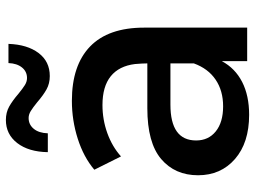

<svg xmlns="http://www.w3.org/2000/svg" viewBox="-128 -736 871 656"><g transform="rotate(-90 308.0 -408.5)"><path d="M180 -681.1H115.6Q116.7 -746.7 146.7 -785.6Q176.7 -824.4 225.6 -824.4Q251.1 -824.4 271.1 -813.3Q291.1 -802.2 315.6 -781.1Q333.3 -766.7 345 -759.4Q356.7 -752.2 368.9 -752.2Q391.1 -752.2 405 -769.4Q418.9 -786.7 420 -815.6H485.6Q483.3 -751.1 454.4 -712.8Q425.6 -674.4 375.6 -674.4Q350 -674.4 330 -685.6Q310 -696.7 285.6 -717.8Q267.8 -732.2 256.1 -739.4Q244.4 -746.7 232.2 -746.7Q210 -746.7 195.6 -729.4Q181.1 -712.2 180 -681.1ZM541.1 -352.2V0H426.7V-86.7Q402.2 -41.1 355.6 -17.2Q308.9 6.7 243.3 6.7Q147.8 6.7 92.2 -41.7Q36.7 -90 36.7 -167.8Q36.7 -246.7 92.2 -293.9Q147.8 -341.1 265.6 -341.1H418.9Q418.9 -356.7 416.7 -383.3Q410 -437.8 375 -466.1Q340 -494.4 276.7 -494.4Q226.7 -494.4 180.6 -477.8Q134.4 -461.1 101.1 -431.1L55.6 -522.2Q98.9 -558.9 161.7 -578.9Q224.4 -598.9 291.1 -598.9Q412.2 -598.9 476.7 -536.7Q541.1 -474.4 541.1 -352.2ZM418.9 -182.2V-262.2H277.8Q155.6 -262.2 155.6 -174.4Q155.6 -132.2 186.7 -107.2Q217.8 -82.2 272.2 -82.2Q325.6 -82.2 363.3 -107.8Q401.1 -133.3 418.9 -182.2Z"/></g></svg>

Font: Paperlogy 6 SemiBold
Style: Regular
Weight: 600
Designer: redesigned by Lee Juim, glyphs from Gmarket Sans & Montserrat
Foundry: PT&
Version: Version 1.001